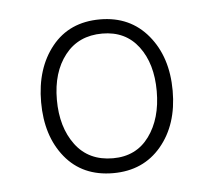

<svg xmlns="http://www.w3.org/2000/svg" viewBox="-34 -761 401 362"><g transform="rotate(-5 167.0 -579.5)"><path d="M167 -434Q109 -434 76 -474.5Q43 -515 43 -579Q43 -643 76 -684Q109 -725 167 -725Q224 -725 258 -684Q292 -643 292 -579Q292 -515 258 -474.5Q224 -434 167 -434ZM169 -462Q213 -462 237.5 -495.5Q262 -529 262 -581Q262 -633 237.5 -665.5Q213 -698 169 -698Q124 -698 98.5 -665.5Q73 -633 73 -581Q73 -529 98 -495.5Q123 -462 169 -462Z"/></g></svg>

Font: Noto Serif Ethiopic Condensed ExtraLight
Style: Regular
Weight: 200
Width: 3
Designer: Monotype Design Team
Foundry: Monotype Imaging Inc.
Version: Version 2.102; ttfautohint (v1.8.4.7-5d5b)